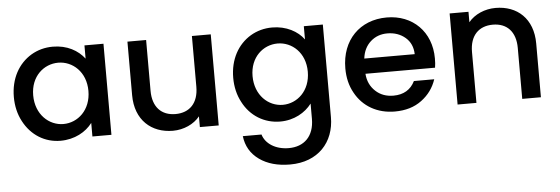

<svg xmlns="http://www.w3.org/2000/svg" viewBox="-52 -723 3374 1157"><g transform="rotate(-5 1635.5 -144.0)"><path d="M37 -278C37 -223 49 -173 72 -130C118 -42 200 9 295 9C380 9 449 -30 488 -82V0H603V-551H488V-471C449 -522 384 -560 297 -560C249 -560 205 -548 166 -525C86 -477 37 -389 37 -278ZM154 -278C154 -393 234 -461 321 -461C408 -461 488 -391 488 -276C488 -160 408 -90 321 -90C234 -90 154 -162 154 -278Z M748 -551V-227C748 -76 845 8 975 8C1040 8 1102 -20 1138 -65V0H1252V-551H1138V-244C1138 -145 1084 -91 999 -91C914 -91 861 -145 861 -244V-551Z M1399 -130C1444 -42 1528 9 1624 9C1708 9 1776 -31 1815 -83V9C1815 116 1753 173 1661 173C1582 173 1521 134 1504 77H1391C1398 137 1426 185 1475 220C1524 255 1586 272 1661 272C1830 272 1930 161 1930 9V-551H1815V-471C1778 -522 1709 -560 1624 -560C1576 -560 1532 -548 1493 -525C1413 -477 1364 -389 1364 -278C1364 -223 1376 -173 1399 -130ZM1481 -278C1481 -393 1561 -461 1648 -461C1735 -461 1815 -391 1815 -276C1815 -160 1735 -90 1648 -90C1561 -90 1481 -162 1481 -278Z M2078 -127C2125 -40 2212 9 2317 9C2382 9 2436 -7 2480 -40C2523 -72 2553 -113 2570 -164H2447C2422 -113 2378 -87 2317 -87C2274 -87 2238 -100 2209 -127C2180 -154 2163 -189 2160 -233H2581C2584 -250 2585 -268 2585 -289C2585 -450 2474 -560 2317 -560C2154 -560 2042 -447 2042 -276C2042 -219 2054 -170 2078 -127ZM2211 -427C2239 -452 2273 -464 2312 -464C2355 -464 2392 -451 2421 -426C2450 -401 2465 -367 2466 -325H2161C2166 -368 2183 -402 2211 -427Z M2697 0H2811V-308C2811 -407 2865 -461 2950 -461C3035 -461 3088 -407 3088 -308V0H3201V-325C3201 -476 3106 -560 2975 -560C2910 -560 2848 -533 2811 -488V-551H2697Z"/></g></svg>

Font: Poppins Medium
Style: Regular
Weight: 500
Designer: Ninad Kale (Devanagari), Jonny Pinhorn (Latin)
Foundry: Indian Type Foundry
Version: 4.004